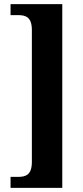

<svg xmlns="http://www.w3.org/2000/svg" viewBox="-20 -780 403 928"><path d="M31 128H281V-760H31V-707H66C104 -707 134 -698 134 -635V3C134 66 104 75 66 75H31Z"/></svg>

Font: Noto Serif Armenian ExtraCondensed ExtraBold
Style: Regular
Weight: 800
Width: 2
Designer: Monotype Design Team
Foundry: Monotype Imaging Inc.
Version: Version 2.008